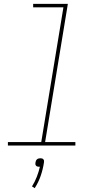

<svg xmlns="http://www.w3.org/2000/svg" viewBox="-20 -755 540 996"><path d="M371 0H21V-18H194L309 -717H152V-735H332L214 -18H371ZM160 221 146 212Q161 188 171 162Q181 136 187 110H183Q179 110 174.5 109Q170 108 167 104.5Q164 101 163.5 96.5Q163 92 164 88Q165 83 166.5 79Q168 75 172 71.5Q176 68 181 67Q186 66 190 66Q194 66 198 67Q202 68 205 71.5Q208 75 208.5 79Q209 83 208 88Q203 122 191.5 156Q180 190 160 221Z"/></svg>

Font: Iosevka Term Curly Th Obl
Style: Regular
Weight: 100
Italic angle: -9°
Designer: Belleve Invis
Foundry: Belleve Invis
Version: Version 32.3.0